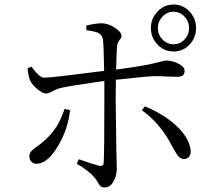

<svg xmlns="http://www.w3.org/2000/svg" viewBox="-20 -814 935 850"><path d="M444 16Q432 16 425 10Q420 6 413 -7Q405 -21 398 -29Q372 -59 320 -89L329 -109Q391 -87 419 -80Q438 -77 439 -93Q442 -137 442 -375Q442 -416 442 -456Q431 -454 409 -451Q291 -434 251 -425Q232 -421 211 -409Q194 -400 184 -400Q169 -400 147 -418Q125 -436 113 -458Q106 -475 102 -511L119 -519Q155 -469 177 -470Q216 -471 423 -498Q435 -499 441 -500Q439 -616 436 -637.5Q433 -659 416 -668Q402 -675 363 -680L362 -701Q404 -711 432 -711Q460 -710 489 -691Q518 -672 518 -655Q518 -647 510 -638Q499 -624 498 -609Q496 -584 494 -506Q628 -523 695 -542Q710 -546 716 -546Q743 -546 770 -532Q797 -518 797 -502Q797 -486 789.5 -480Q782 -474 764 -474Q752 -474 727 -475Q693 -477 670 -477Q634 -477 505 -462Q497 -461 493 -461Q492 -430 492 -374Q492 -329 495 -157Q497 -78 497 -68Q497 -35 482 -10Q467 16 444 16ZM142 -89Q127 -89 118.5 -98.5Q110 -108 110 -122Q110 -135 118 -144Q123 -150 139 -162Q150 -170 157 -175Q203 -211 230 -253Q250 -285 266 -332L290 -326Q282 -244 237 -168Q190 -89 142 -89ZM794 -110Q780 -110 769 -123Q762 -131 749 -154Q743 -166 739 -172Q690 -267 608 -326L621 -343Q698 -312 752 -265Q812 -213 823 -157Q827 -136 819 -123Q811 -110 794 -110ZM648 -690Q648 -732 677.5 -763Q707 -794 749 -794Q790 -794 819 -763Q848 -732 848 -690Q848 -647 819 -616.5Q790 -586 748.5 -586Q707 -586 677.5 -616.5Q648 -647 648 -690ZM749 -618Q777 -618 797 -639Q817 -660 817 -689.5Q817 -719 797 -740.5Q777 -762 748.5 -762Q720 -762 699.5 -740.5Q679 -719 679 -689.5Q679 -660 699.5 -639Q720 -618 749 -618Z"/></svg>

Font: GenRyuMin TW R
Style: Regular
Weight: 400
Version: Version 1.501;PS 1;hotconv 16.6.51;makeotf.lib2.5.65220